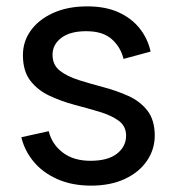

<svg xmlns="http://www.w3.org/2000/svg" viewBox="-20 -576 556 603"><path d="M266 7Q206 7 160 -13.5Q114 -34 85.5 -68.5Q57 -103 47 -145L133 -164Q143 -123 177 -97Q211 -71 264 -71Q319 -71 347.5 -93.5Q376 -116 376 -150Q376 -180 352.5 -197Q329 -214 292 -225Q255 -236 213.5 -247Q172 -258 135 -275.5Q98 -293 75 -323Q52 -353 52 -403Q52 -446 77 -480.5Q102 -515 147.5 -535.5Q193 -556 254 -556Q311 -556 352 -537.5Q393 -519 418.5 -487Q444 -455 453 -414L368 -391Q359 -428 331 -453Q303 -478 251 -478Q200 -478 172.5 -457Q145 -436 145 -404Q145 -372 168 -354Q191 -336 227.5 -324.5Q264 -313 305.5 -302Q347 -291 383.5 -274.5Q420 -258 443 -228.5Q466 -199 466 -150Q466 -107 441.5 -71Q417 -35 372 -14Q327 7 266 7Z"/></svg>

Font: Parkinsans
Style: Regular
Weight: 400
Designer: Red Stone, Indian Type Foundry
Foundry: Indian Type Foundry
Version: Version 1.000